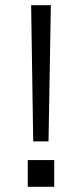

<svg xmlns="http://www.w3.org/2000/svg" viewBox="-20 -720 316 740"><path d="M108 -175 100 -700H176L167 -175ZM87 0V-103H189V0Z"/></svg>

Font: Host Grotesk Light Light
Style: Regular
Weight: 300
Version: Version 1.003